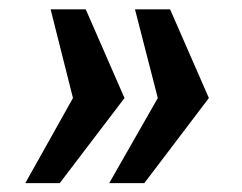

<svg xmlns="http://www.w3.org/2000/svg" viewBox="-20 -466 530 421"><path d="M219.5 -64.5 326 -251 276 -445.5H353L438 -251L296.5 -64.5ZM35.5 -64.5 140 -251 91 -445.5H168L253 -251L111 -64.5Z"/></svg>

Font: Public Sans
Style: Bold Italic
Weight: 700
Italic angle: -8°
Designer: The Public Sans project authors (U.S. Web Design System). Libre Franklin designed by Pablo Impallari and Rodrigo Fuenzal
Version: Version 1.008; ttfautohint (v1.8.1) -l 8 -r 50 -G 200 -x 14 